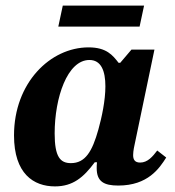

<svg xmlns="http://www.w3.org/2000/svg" viewBox="-20 -650 624 685"><path d="M176 15C240 15 278 -17 318 -71H326C325 -63 325 -56 325 -50C325 -2 351 12 402 12C508 12 549 -50 573 -88L541 -113C525 -92 507 -70 480 -70C459 -70 455 -83 455 -97C455 -112 460 -133 460 -133L531 -473H449L409 -426H403C382 -453 360 -481 296 -481C159 -481 30 -354 30 -167C30 -30 100 15 176 15ZM233 -68C195 -68 175 -90 175 -174C175 -301 220 -436 299 -436C341 -436 356 -397 356 -342C356 -291 343 -231 331 -188C309 -109 284 -68 233 -68ZM478 -555 494 -630H204L188 -555Z"/></svg>

Font: STIX Two Text
Style: Bold Italic
Weight: 700
Italic angle: -12°
Designer: Ross Mills, John Hudson & Paul Hanslow, Tiro Typeworks Ltd; with prior portions MicroPress Inc. and Coen Hoffman, Elsevi
Foundry: Tiro Typeworks Ltd
Version: Version 2.13 b171